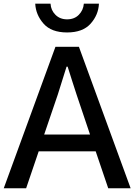

<svg xmlns="http://www.w3.org/2000/svg" viewBox="-24 -1010 721 1030"><path d="M165 -990.2H247.1Q249 -955.1 273.4 -930.7Q297.9 -906.2 335.9 -906.2Q375 -906.2 398.9 -930.7Q422.9 -955.1 425.8 -990.2H506.8Q503.9 -929.7 461.9 -882.8Q419.9 -835.9 335.9 -835.9Q251 -835.9 209.5 -883.3Q168 -930.7 165 -990.2ZM212.9 -288.1H459L386.7 -502.9Q380.9 -520.5 363.8 -573.7Q346.7 -627 338.9 -652.3H333Q321.3 -614.3 286.1 -502.9ZM-3.9 0 273.4 -758.8H399.4L676.8 0H556.6L489.3 -198.2H183.6L116.2 0Z"/></svg>

Font: Gothic A1 SemiBold
Style: Regular
Weight: 600
Version: Version 2.50